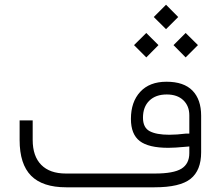

<svg xmlns="http://www.w3.org/2000/svg" viewBox="-20 -797 939 817"><path d="M634.3 -724.6 686.5 -776.9 738.3 -724.6 686.5 -672.9ZM718.3 -605 770 -656.7 822.3 -605 770 -552.7ZM550.3 -605 602.5 -656.7 654.3 -605 602.5 -552.7ZM537.1 -291Q537.1 -363.3 576.7 -406.2Q616.2 -449.2 688.5 -449.2Q762.2 -449.2 799.1 -411.4Q835.9 -373.5 835.9 -304.7V-148.9Q835.9 -71.8 790.8 -35.9Q745.6 0 637.7 0H261.7Q161.1 0 112.3 -49.3Q63.5 -98.6 63.5 -201.2V-284.7H119.1V-201.7Q119.1 -132.3 155.5 -95.5Q191.9 -58.6 260.3 -58.6H639.2Q718.8 -58.6 752.2 -79.3Q785.6 -100.1 785.6 -145.5V-157.7V-173.8L769.5 -172.4Q722.7 -168 696.3 -168Q612.3 -168 574.7 -196.8Q537.1 -225.6 537.1 -291ZM689.5 -395Q642.6 -395 615.5 -368.7Q588.4 -342.3 588.4 -296.4Q588.4 -253.9 616.9 -238.8Q645.5 -223.6 700.2 -223.6Q732.4 -223.6 771 -228.5H785.6V-243.2V-306.2Q785.6 -346.2 760 -370.6Q734.4 -395 689.5 -395Z"/></svg>

Font: Shabnam Thin FD
Style: Thin-FD
Weight: 100
Foundry: DejaVu fonts team - Redesigned by Saber Rastikerdar - Based on Vazir font
Version: Version 5.0.0